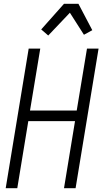

<svg xmlns="http://www.w3.org/2000/svg" viewBox="-20 -991 540 1011"><path d="M10 0 131 -735H192L138 -409H384L438 -735H499L378 0H317L375 -353H129L71 0ZM234 -804 197 -836 317 -971H393L466 -832L422 -808L348 -924Z"/></svg>

Font: Iosevka Light Oblique
Style: Regular
Weight: 300
Italic angle: -9°
Monospace: yes
Designer: Belleve Invis
Foundry: Belleve Invis
Version: Version 32.5.0; ttfautohint (v1.8.4)